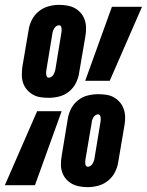

<svg xmlns="http://www.w3.org/2000/svg" viewBox="-48 -763 605 791"><path d="M153 -360Q136 -360 119 -362.5Q102 -365 88 -373Q74 -381 63.5 -393Q53 -405 47.5 -420.5Q42 -436 42 -453Q42 -470 44 -487L70 -640Q73 -661 83.5 -681.5Q94 -702 112 -716.5Q130 -731 152 -737Q174 -743 195 -743Q212 -743 229 -740Q246 -737 260 -729.5Q274 -722 284.5 -710Q295 -698 300.5 -682.5Q306 -667 306.5 -650Q307 -633 304 -615L278 -463Q275 -441 264.5 -420.5Q254 -400 236 -385.5Q218 -371 196 -365.5Q174 -360 153 -360ZM303 -430 413 -735H537L404 -430ZM153 -443Q158 -443 163.5 -446.5Q169 -450 172 -455Q175 -460 177 -465.5Q179 -471 180 -476L205 -629Q206 -634 206 -638.5Q206 -643 205.5 -647.5Q205 -652 202.5 -655.5Q200 -659 195 -659Q190 -659 184.5 -655.5Q179 -652 176 -647Q173 -642 171 -637Q169 -632 168 -626L143 -474Q142 -469 142 -464.5Q142 -460 142.5 -455.5Q143 -451 145.5 -447Q148 -443 153 -443ZM314 8Q297 8 280 5Q263 2 249 -5.5Q235 -13 224.5 -25Q214 -37 208.5 -52.5Q203 -68 203 -85Q203 -102 206 -120L231 -272Q234 -294 244.5 -314.5Q255 -335 273 -349.5Q291 -364 313 -369.5Q335 -375 356 -375Q373 -375 390 -372.5Q407 -370 421 -362Q435 -354 445.5 -342Q456 -330 461.5 -314.5Q467 -299 467.5 -282Q468 -265 465 -248L439 -95Q436 -74 425.5 -53.5Q415 -33 397 -18.5Q379 -4 357 2Q335 8 314 8ZM-28 0 105 -305H206L96 0ZM314 -76Q319 -76 324.5 -79.5Q330 -83 333 -88Q336 -93 338 -98Q340 -103 341 -109L366 -261Q367 -266 367 -270.5Q367 -275 366.5 -279.5Q366 -284 363.5 -288Q361 -292 356 -292Q351 -292 345.5 -288.5Q340 -285 337 -280Q334 -275 332 -269.5Q330 -264 330 -259L304 -106Q303 -101 303 -96.5Q303 -92 303.5 -87.5Q304 -83 306.5 -79.5Q309 -76 314 -76Z"/></svg>

Font: Iosevka Heavy Oblique
Style: Regular
Weight: 900
Italic angle: -9°
Monospace: yes
Designer: Belleve Invis
Foundry: Belleve Invis
Version: Version 32.5.0; ttfautohint (v1.8.4)